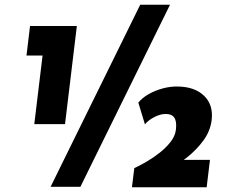

<svg xmlns="http://www.w3.org/2000/svg" viewBox="-20 -790 996 812"><path d="M107 -680H305L255 -265H125L160 -555H92ZM699 -770Q604 -577 509.5 -385Q415 -193 320 0H194Q289 -193 383.5 -385Q478 -577 573 -770ZM565 -356Q581 -376 608 -391.5Q635 -407 668 -416Q701 -425 733 -424Q804 -423 843.5 -384.5Q883 -346 875 -281Q869 -235 840 -195.5Q811 -156 770.5 -124Q730 -92 690 -66Q650 -40 621 -20L655 -114H868L854 2H538L548 -79Q570 -89 598.5 -105.5Q627 -122 654.5 -143.5Q682 -165 701.5 -190Q721 -215 724 -242Q728 -276 717.5 -292Q707 -308 680 -308Q658 -308 632 -294.5Q606 -281 593 -264Z"/></svg>

Font: Josefin Sans Thin
Style: Bold Italic
Weight: 700
Italic angle: -7°
Version: Version 2.000